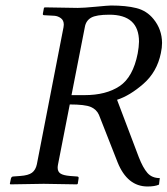

<svg xmlns="http://www.w3.org/2000/svg" viewBox="-20 -674 614 704"><path d="M380.9 -620.1Q333 -620.1 314 -609.1Q294.9 -598.1 291 -574.2L242.2 -325.2H290Q369.1 -325.2 418.5 -358.2Q467.8 -391.1 484.9 -478Q489.3 -502 489.7 -521.5Q489.3 -620.1 380.9 -620.1ZM387.2 -653.8Q442.4 -653.8 480.2 -644.3Q518.1 -634.8 543 -604Q573.7 -566.4 574.2 -516.6Q574.2 -499.5 569.8 -479Q555.7 -410.2 505.9 -366.7Q456.1 -323.2 409.2 -308.1L488.8 -98.1Q503.9 -59.1 520.5 -40Q537.1 -21 565.9 -21L563 2.9Q547.9 9.8 521 9.8Q446.8 9.8 411.1 -79.1L342.8 -252.9Q334 -272.9 312.5 -282Q291 -291 235.8 -291L192.9 -71.8Q191.4 -64.5 191.4 -59.1Q191.4 -44.4 201.9 -37.6Q212.4 -30.8 236.8 -28.8L262.2 -26.9Q270 -26.9 268.1 -19L265.1 0L262.2 2Q172.4 0 140.1 0Q107.9 0 18.1 2L16.1 0L20 -19Q22 -26.9 28.8 -26.9L54.2 -28.8Q84 -30.8 97.4 -40.8Q110.8 -50.8 115.2 -71.8L212.9 -574.2Q213.9 -579.1 213.9 -583.5Q213.9 -599.6 203.1 -607.4Q192.4 -615.2 179.2 -616.2L142.1 -618.2Q136.2 -618.2 137.2 -624L141.1 -645L144 -647Q233.9 -645 265.1 -645Q286.1 -645 331.8 -649.4Q377.4 -653.8 387.2 -653.8Z"/></svg>

Font: Linux Libertine
Style: Italic
Weight: 400
Italic angle: -12°
Designer: Philipp H. Poll
Foundry: Philipp H. Poll
Version: Version 5.1.6 ; ttfautohint (v0.9)